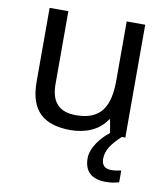

<svg xmlns="http://www.w3.org/2000/svg" viewBox="-84 -607 786 898"><g transform="rotate(10 309.0 -158.0)"><path d="M448 116C448 75 471 43 516 0H533V-536H445V-257C445 -132 406 -63 287 -63C206 -63 168 -105 168 -191V-536H79V-185C79 -49 145 10 274 10C343 10 409 -15 444 -71H448L459 -9C421 21 376 73 376 126C376 185 408 220 479 220C505 220 522 216 541 211V155C530 157 515 161 493 161C465 161 448 146 448 116Z"/></g></svg>

Font: Noto Sans Lycian
Style: Regular
Weight: 400
Designer: Monotype Design Team
Foundry: Monotype Imaging Inc.
Version: Version 2.002